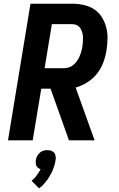

<svg xmlns="http://www.w3.org/2000/svg" viewBox="-20 -755 640 1033"><path d="M489 0H351L252 -278H202L156 0H23L144 -735H369Q401 -735 431.5 -728Q462 -721 486.5 -705Q511 -689 527 -664Q543 -639 551 -609.5Q559 -580 558.5 -548.5Q558 -517 553 -485Q548 -452 536 -419.5Q524 -387 502.5 -359.5Q481 -332 450.5 -312.5Q420 -293 387 -284ZM220 -388H323Q336 -388 349.5 -392Q363 -396 374 -405Q385 -414 393.5 -426Q402 -438 407.5 -450.5Q413 -463 417 -476.5Q421 -490 423 -503Q425 -516 426 -529.5Q427 -543 426.5 -555.5Q426 -568 422.5 -580.5Q419 -593 412 -603.5Q405 -614 394 -619.5Q383 -625 369 -625H259ZM190 258 150 218Q154 214 158 210.5Q162 207 166 203Q170 199 173 194.5Q176 190 179.5 185.5Q183 181 187 175Q191 169 192 166L194 164L198 155Q194 154 191.5 152.5Q189 151 186 149Q183 147 181 144.5Q179 142 177 139Q175 136 174 132.5Q173 129 173 125.5Q173 122 172.5 117.5Q172 113 172 111L173 105Q174 101 175 97.5Q176 94 177.5 90Q179 86 181.5 82.5Q184 79 186 76Q188 73 191 70Q194 67 197 64.5Q200 62 203.5 60Q207 58 211.5 56.5Q216 55 220.5 54Q225 53 227 53H235Q239 53 243 53.5Q247 54 250.5 54.5Q254 55 257 56.5Q260 58 263 60Q266 62 269 64.5Q272 67 274 70Q276 73 277 76Q278 79 278.5 83Q279 87 280 91.5Q281 96 280 98L279 105Q278 113 276.5 120.5Q275 128 272.5 136Q270 144 267 151.5Q264 159 261 166.5Q258 174 253.5 181.5Q249 189 245 196Q241 203 236.5 209.5Q232 216 226.5 222.5Q221 229 213.5 237.5Q206 246 204 248L199 251Z"/></svg>

Font: Iosevka Aile Extrabold
Style: Italic
Weight: 800
Italic angle: -9°
Designer: Belleve Invis
Foundry: Belleve Invis
Version: Version 31.1.0; ttfautohint (v1.8.4)